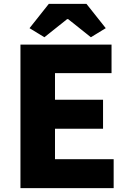

<svg xmlns="http://www.w3.org/2000/svg" viewBox="-20 -975 670 995"><path d="M86 0H569V-150H265V-308H514V-458H265V-596H558V-744H86ZM133 -829 210 -782 328 -876H333L451 -782L528 -829L428 -955H233Z"/></svg>

Font: Noto Sans CJK JP Black
Style: Regular
Weight: 900
Designer: Ryoko NISHIZUKA (kana & ideographs); Paul D. Hunt (Latin, Greek & Cyrillic); Wenlong ZHANG (bopomofo); Sandoll Communica
Foundry: Adobe Systems Incorporated
Version: Version 1.004;PS 1.004;hotconv 1.0.82;makeotf.lib2.5.63406